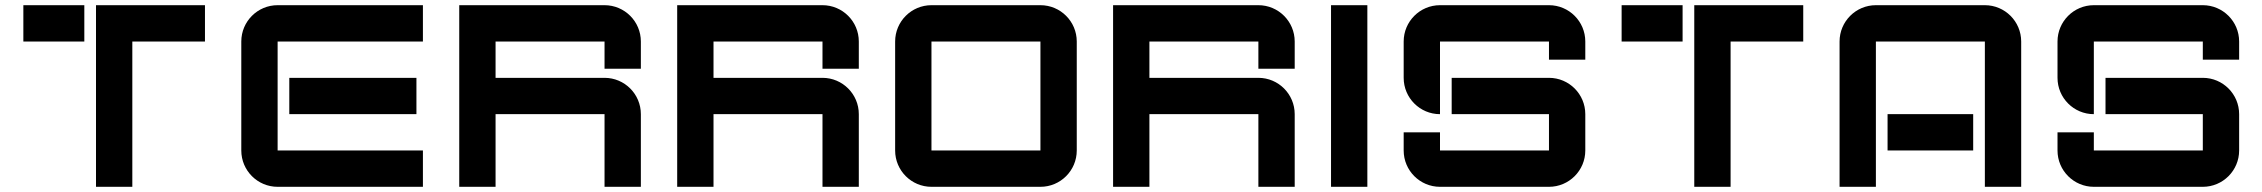

<svg xmlns="http://www.w3.org/2000/svg" viewBox="-20 -720 8720 740"><path d="M770 -700H350V0H490V-560H770ZM70 -560H305V-700H70Z M910 -560V-140C910 -62.7 972.7 0 1050 0H1610V-140H1050V-560H1610V-700H1050C972.7 -700 910 -637.3 910 -560ZM1095 -280H1585V-420H1095Z M2450 -560C2450 -637.3 2387.3 -700 2310 -700H1750V0H1890V-280H2310V0H2450V-280C2450 -357.3 2387.3 -420 2310 -420H1890V-560H2310V-455H2450Z M3290 -560C3290 -637.3 3227.3 -700 3150 -700H2590V0H2730V-280H3150V0H3290V-280C3290 -357.3 3227.3 -420 3150 -420H2730V-560H3150V-455H3290Z M3430 -560V-140C3430 -62.7 3492.7 0 3570 0H3990C4067.3 0 4130 -62.7 4130 -140V-560C4130 -637.3 4067.3 -700 3990 -700H3570C3492.7 -700 3430 -637.3 3430 -560ZM3570 -140V-560H3990V-140Z M4970 -560C4970 -637.3 4907.3 -700 4830 -700H4270V0H4410V-280H4830V0H4970V-280C4970 -357.3 4907.3 -420 4830 -420H4410V-560H4830V-455H4970Z M5250 -700H5110V0H5250Z M5390 -560V-420C5390 -342.7 5452.7 -280 5530 -280V-560H5950V-490H6090V-560C6090 -637.3 6027.3 -700 5950 -700H5530C5452.7 -700 5390 -637.3 5390 -560ZM5390 -140C5390 -62.7 5452.7 0 5530 0H5950C6027.3 0 6090 -62.7 6090 -140V-280C6090 -357.3 6027.3 -420 5950 -420H5575V-280H5950V-140H5530V-210H5390Z M6930 -700H6510V0H6650V-560H6930ZM6230 -560H6465V-700H6230Z M7070 -560V0H7210V-560H7630V0H7770V-560C7770 -637.3 7707.3 -700 7630 -700H7210C7132.7 -700 7070 -637.3 7070 -560ZM7255 -140H7585V-280H7255Z M7910 -560V-420C7910 -342.7 7972.7 -280 8050 -280V-560H8470V-490H8610V-560C8610 -637.3 8547.3 -700 8470 -700H8050C7972.7 -700 7910 -637.3 7910 -560ZM7910 -140C7910 -62.7 7972.7 0 8050 0H8470C8547.3 0 8610 -62.7 8610 -140V-280C8610 -357.3 8547.3 -420 8470 -420H8095V-280H8470V-140H8050V-210H7910Z"/></svg>

Font: Abstante
Style: Regular
Weight: 500
Designer: Valerio Brotto (Silverblur_type)
Version: Version 1.000;Glyphs 3.1.2 (3151)